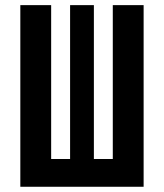

<svg xmlns="http://www.w3.org/2000/svg" viewBox="-20 -713 626 733"><path d="M57.6 0V-693.4H175.3V-106H247.6V-693.4H338.4V-106H410.6V-693.4H528.3V0Z"/></svg>

Font: Cascadia Code SemiBold
Style: Regular
Weight: 600
Monospace: yes
Designer: Aaron Bell
Foundry: Saja Typeworks
Version: Version 2404.023; ttfautohint (v1.8.4)